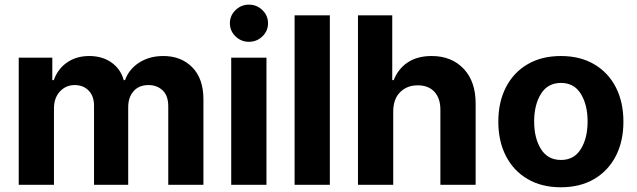

<svg xmlns="http://www.w3.org/2000/svg" viewBox="-20 -793 2734 824"><path d="M60.4 0V-545.5H204.5V-449.2H210.9Q228 -497.5 267.9 -525Q307.9 -552.6 362.9 -552.6Q419 -552.6 458.5 -524.7Q497.9 -496.8 511 -449.2H516.7Q533.4 -496.1 577.2 -524.3Q621.1 -552.6 681.1 -552.6Q757.5 -552.6 805.2 -504.1Q853 -455.6 853 -366.8V0H702.1V-337Q702.1 -382.5 677.9 -405.2Q653.8 -427.9 617.5 -427.9Q576.3 -427.9 553.3 -401.6Q530.2 -375.4 530.2 -333.1V0H383.5V-340.2Q383.5 -380.3 360.6 -404.1Q337.7 -427.9 300.4 -427.9Q262.8 -427.9 237.2 -400.4Q211.6 -372.9 211.6 -327.4V0Z M972.3 0V-545.5H1123.6V0ZM1048.3 -613.6Q1014.9 -613.6 990.8 -636.9Q966.6 -660.2 966.6 -693.2Q966.6 -726.2 990.8 -749.6Q1014.9 -773.1 1048.3 -773.1Q1082 -773.1 1106.2 -749.6Q1130.3 -726.2 1130.3 -693.2Q1130.3 -660.2 1106.2 -636.9Q1082 -613.6 1048.3 -613.6Z M1395.6 -727.3V0H1244.3V-727.3Z M1667.6 -315.3V0H1516.3V-727.3H1663.4V-449.2H1669.7Q1688.6 -497.5 1729.6 -525Q1770.6 -552.6 1832.7 -552.6Q1918 -552.6 1969.8 -497.9Q2021.7 -443.2 2021.3 -347.3V0H1870V-320.3Q1870.4 -370.7 1844.6 -398.8Q1818.9 -426.8 1772.7 -426.8Q1726.6 -426.8 1697.3 -397.5Q1668 -368.3 1667.6 -315.3Z M2387.1 10.7Q2304.3 10.7 2244.1 -24.7Q2183.9 -60 2151.3 -123.4Q2118.6 -186.8 2118.6 -270.6Q2118.6 -355.1 2151.3 -418.5Q2183.9 -481.9 2244.1 -517.2Q2304.3 -552.6 2387.1 -552.6Q2469.8 -552.6 2530 -517.2Q2590.2 -481.9 2622.9 -418.5Q2655.5 -355.1 2655.5 -270.6Q2655.5 -186.8 2622.9 -123.4Q2590.2 -60 2530 -24.7Q2469.8 10.7 2387.1 10.7ZM2387.8 -106.5Q2443.9 -106.5 2472.8 -153.4Q2501.8 -200.3 2501.8 -271.7Q2501.8 -343 2472.8 -390.1Q2443.9 -437.1 2387.8 -437.1Q2330.6 -437.1 2301.5 -390.1Q2272.4 -343 2272.4 -271.7Q2272.4 -200.3 2301.5 -153.4Q2330.6 -106.5 2387.8 -106.5Z"/></svg>

Font: Inter UI
Style: Bold
Weight: 700
Designer: Rasmus Andersson
Foundry: rsms
Version: 3.2;8d6f07862